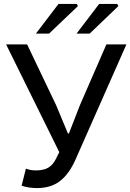

<svg xmlns="http://www.w3.org/2000/svg" viewBox="-20 -945 664 978"><path d="M90 1 112 -86Q135 -77 162 -77Q203 -77 226 -91Q249 -105 264 -134L282 -170L11 -719H118L266 -409L326 -265H331L387 -409L522 -719H624L365 -133Q333 -60 286.5 -23.5Q240 13 169 13Q126 13 90 1ZM485 -925H577L583 -914L437 -774H370ZM278 -925H371L377 -914L230 -774H163Z"/></svg>

Font: Nebula Sans Medium
Style: Regular
Weight: 500
Designer: Paul D. Hunt for Adobe (as Source Sans)
Foundry: Nebula Entertainment & Broadcasting LLC
Version: Version 1.010